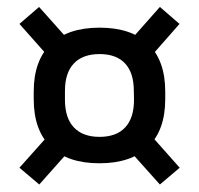

<svg xmlns="http://www.w3.org/2000/svg" viewBox="-20 -576 558 538"><path d="M258.5 -118.5Q169 -118.5 121.8 -165Q74.5 -211.5 74.5 -298V-319.5Q74.5 -406 122 -452.2Q169.5 -498.5 259 -498.5Q348.5 -498.5 395.8 -452.2Q443 -406 443 -319.5V-298Q443 -211.5 395.5 -165Q348 -118.5 258.5 -118.5ZM259 -192.5Q306 -192.5 330.8 -219Q355.5 -245.5 355.5 -296.5L355 -321Q355 -372 330.5 -398.2Q306 -424.5 259 -424.5Q212 -424.5 187 -398.2Q162 -372 162 -321V-296.5Q162 -245.5 187 -219Q212 -192.5 259 -192.5ZM389.5 -212 483.5 -106 428 -59 335 -163ZM182.5 -163 90 -59 34.5 -106 130 -213ZM124.5 -407.5 34.5 -509 89.5 -556.5 181 -454ZM335 -451.5 428 -556.5 483 -509 389 -402Z"/></svg>

Font: Anek Telugu Medium Medium
Style: Regular
Weight: 500
Version: Version 1.003